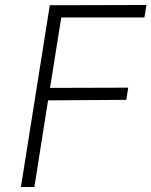

<svg xmlns="http://www.w3.org/2000/svg" viewBox="-20 -751 608 771"><path d="M64 0 180 -730H214L568 -731L560 -681H226L181 -398L495 -399L487 -350L173 -348L118 0Z"/></svg>

Font: Sora ExtraLight
Style: Italic
Weight: 200
Designer: Jonathan Barnbrook, Juli√°n Moncada
Version: Version 1.000